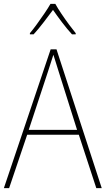

<svg xmlns="http://www.w3.org/2000/svg" viewBox="-20 -969 544 989"><path d="M476 0 386 -275H120L27 0H0L241 -715H271L504 0ZM282 -601Q276 -621 269.5 -641Q263 -661 255 -687Q248 -665 241 -643.5Q234 -622 227 -600L128 -300H377ZM265 -949Q277 -927 296.5 -898Q316 -869 336 -842Q356 -815 370 -798V-792H351Q326 -819 299.5 -854Q273 -889 253 -918Q232 -890 205 -854.5Q178 -819 153 -792H134V-798Q150 -817 170 -844.5Q190 -872 209 -900Q228 -928 240 -949Z"/></svg>

Font: Noto Sans Tamil SemiCondensed Thin
Style: Regular
Weight: 100
Width: 4
Designer: Jelle Bosma - Monotype Design Team
Foundry: Monotype Imaging Inc.
Version: Version 2.004; ttfautohint (v1.8.4.7-5d5b)